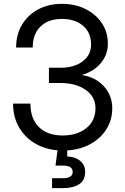

<svg xmlns="http://www.w3.org/2000/svg" viewBox="-20 -759 639 983"><path d="M302.7 11.7Q227.5 11.7 169.9 -18.8Q112.3 -49.3 79.6 -103.5Q46.9 -157.7 46.9 -228.5H135.7Q135.7 -151.4 179.2 -108.4Q222.7 -65.4 300.8 -65.4Q375.5 -65.4 422.1 -103.3Q468.8 -141.1 468.8 -205.1Q468.8 -263.2 418.9 -298.6Q369.1 -334 289.1 -334H230.5V-412.1H289.1Q359.4 -412.1 402.8 -444.6Q446.3 -477.1 446.3 -530.3Q446.3 -591.8 405.5 -627Q364.7 -662.1 296.9 -662.1Q227.5 -662.1 187.5 -623.3Q147.5 -584.5 147.5 -515.6H62.5Q62.5 -581.5 92.5 -632.1Q122.6 -682.6 175.5 -710.9Q228.5 -739.3 297.4 -739.3Q364.3 -739.3 417.5 -712.9Q470.7 -686.5 501.5 -640.6Q532.2 -594.7 532.2 -535.2Q532.2 -480 497.3 -437.3Q462.4 -394.5 401.4 -376V-374.5Q471.2 -362.8 512.9 -316.2Q554.7 -269.5 554.7 -205.1Q554.7 -141.6 521.7 -92.5Q488.8 -43.5 431.9 -15.9Q375 11.7 302.7 11.7ZM246.6 204.1V153.3H303.7Q352.1 153.3 352.1 121.1Q352.1 88.9 303.7 88.9H264.2L278.8 -23.4H324.2V42Q366.2 43.9 391.1 65.2Q416 86.4 416 121.1Q416 164.1 385.3 184.1Q354.5 204.1 303.7 204.1Z"/></svg>

Font: Inter Display
Style: Regular
Weight: 400
Designer: Rasmus Andersson
Foundry: rsms
Version: Version 4.001;git-9221beed3